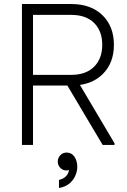

<svg xmlns="http://www.w3.org/2000/svg" viewBox="-20 -720 633 954"><path d="M89 0V-700H144V0ZM120 -295V-348H334Q407 -348 447.5 -388.5Q488 -429 488 -497H546Q546 -406 489 -350.5Q432 -295 334 -295ZM488 -497Q488 -566 447.5 -606Q407 -646 334 -646H120V-700H334Q432 -700 489 -644.5Q546 -589 546 -497ZM490 0 307 -308 357 -332 549 -8V0ZM273 214V174Q296 169 309.5 154Q323 139 323 119Q323 104 319 95L341 82Q344 89 344 97Q344 107 338 114Q332 121 324.5 124Q317 127 310 127Q292 127 279.5 114Q267 101 267 83Q267 65 279.5 51.5Q292 38 311 38Q336 38 350 59Q364 80 364 109Q364 131 354 153.5Q344 176 324 192.5Q304 209 273 214Z"/></svg>

Font: Fustat Light
Style: Regular
Weight: 300
Designer: Mohamed Gaber, Khaled Hosny, Laura Garcia Mut
Foundry: Kief Type Foundry, Alif Type Foundry, Hard Type Foundry
Version: Version 1.007